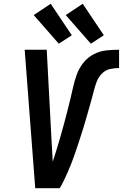

<svg xmlns="http://www.w3.org/2000/svg" viewBox="-20 -999 652 1019"><path d="M167 0H297Q310 -22 321 -45Q332 -68 342 -91Q352 -114 361 -137.5Q370 -161 378 -184.5Q386 -208 394 -232Q402 -256 409.5 -279.5Q417 -303 424.5 -327Q432 -351 438.5 -374.5Q445 -398 452 -422Q459 -446 465.5 -469.5Q472 -493 478 -517Q484 -541 493 -565Q502 -589 520.5 -608Q539 -627 563.5 -632.5Q588 -638 612 -638V-735Q578 -735 544 -731.5Q510 -728 478 -711.5Q446 -695 423 -666.5Q400 -638 388 -605Q376 -572 368.5 -538.5Q361 -505 353 -472Q345 -439 336.5 -405.5Q328 -372 319 -339Q310 -306 300.5 -273Q291 -240 281 -207Q271 -174 260 -141Q258 -167 257 -193Q256 -219 254 -245L228 -735H111ZM462 -767 531 -812 419 -979 329 -919ZM292 -767 361 -812 249 -979 159 -919Z"/></svg>

Font: Iosevka Sparkle SmBdObl
Style: Regular
Weight: 600
Italic angle: -9°
Designer: Belleve Invis
Foundry: Belleve Invis
Version: Version 4.5.0; ttfautohint (v1.8.3)